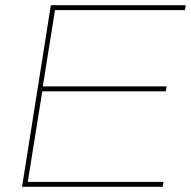

<svg xmlns="http://www.w3.org/2000/svg" viewBox="-20 -720 736 740"><path d="M65 0 176 -700H696L693 -681H192L145 -387H622L619 -368H143L87 -19H610L607 0Z"/></svg>

Font: Georama Extended Thin
Style: Italic
Weight: 100
Width: 7
Italic angle: -9°
Designer: Jean-Baptiste Levee
Foundry: Production Type
Version: Version 1.000